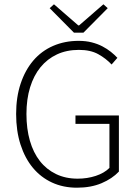

<svg xmlns="http://www.w3.org/2000/svg" viewBox="-20 -861 645 893"><path d="M338 12Q274 12 222 -12Q170 -36 133 -80.5Q96 -125 75.5 -188.5Q55 -252 55 -331Q55 -409 76 -472Q97 -535 135 -579.5Q173 -624 227 -647.5Q281 -671 346 -671Q379 -671 406.5 -664Q434 -657 456 -645.5Q478 -634 495.5 -620Q513 -606 526 -592L499 -561Q473 -589 437 -609Q401 -629 347 -629Q290 -629 245 -608Q200 -587 168.5 -548.5Q137 -510 120 -455Q103 -400 103 -331Q103 -262 119 -206.5Q135 -151 165.5 -112Q196 -73 240.5 -51.5Q285 -30 341 -30Q386 -30 425.5 -43Q465 -56 489 -80V-285H331V-324H533V-63Q502 -30 452.5 -9Q403 12 338 12ZM324 -709 211 -823 231 -841 344 -743H348L461 -841L481 -823L368 -709Z"/></svg>

Font: hySource Sans Pro Light
Style: Regular
Weight: 300
Designer: Paul D. Hunt
Foundry: Adobe Systems Incorporated
Version: Version 2.021;PS 2.000;hotconv 1.0.86;makeotf.lib2.5.63406